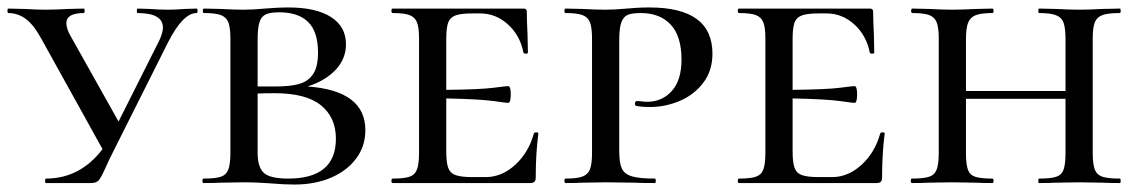

<svg xmlns="http://www.w3.org/2000/svg" viewBox="-24 -491 3057 515"><path d="M503 -456Q467 -456 427 -378L280 -85Q264 -53 259 -41Q247 -14 240.5 -7Q234 0 220 0H99Q97 0 97 -6Q97 -12 99 -12Q191 -12 251 -91L88 -385Q67 -424 45.5 -440Q24 -456 -2 -456Q-4 -456 -4 -462Q-4 -468 -2 -468L41 -467Q77 -465 98 -465Q123 -465 159 -467L201 -468Q203 -468 203 -462Q203 -456 201 -456Q154 -456 154 -429Q154 -414 165 -395L294 -165L404 -384Q413 -404 413 -417Q413 -456 345 -456Q343 -456 343 -462Q343 -468 345 -468L377 -467Q403 -465 427 -465Q446 -465 472 -467L503 -468Q506 -468 506 -462Q506 -456 503 -456Z M956 -142Q956 -99 931.5 -66Q907 -33 864 -14.5Q821 4 766 4Q738 4 704 1Q690 0 670.5 -1Q651 -2 629 -2L568 -1Q551 0 522 0Q519 0 519 -6Q519 -12 522 -12Q554 -12 568.5 -17Q583 -22 588.5 -36.5Q594 -51 594 -81V-387Q594 -417 588.5 -431Q583 -445 568.5 -450.5Q554 -456 523 -456Q520 -456 520 -462Q520 -468 523 -468L568 -467Q606 -465 629 -465Q656 -465 686 -468Q696 -469 715.5 -470Q735 -471 750 -471Q823 -471 863.5 -445.5Q904 -420 904 -372Q904 -334 877 -304.5Q850 -275 801 -259Q956 -248 956 -142ZM667 -385V-259H713Q755 -259 779 -266Q803 -273 816 -292.5Q829 -312 829 -350Q829 -406 802.5 -432Q776 -458 725 -458Q701 -458 689 -452.5Q677 -447 672 -431.5Q667 -416 667 -385ZM877 -119Q877 -176 837 -208.5Q797 -241 713 -241Q682 -241 667 -240V-81Q667 -43 683.5 -27.5Q700 -12 749 -12Q877 -12 877 -119Z M1420 -133Q1413 -79 1413 -15Q1413 -7 1409.5 -3.5Q1406 0 1398 0H1029Q1026 0 1026 -6Q1026 -12 1029 -12Q1060 -12 1074.5 -17Q1089 -22 1094.5 -36.5Q1100 -51 1100 -81V-387Q1100 -417 1094.5 -431Q1089 -445 1074.5 -450.5Q1060 -456 1029 -456Q1026 -456 1026 -462Q1026 -468 1029 -468H1380Q1389 -468 1389 -460Q1389 -440 1391 -398L1392 -350Q1392 -347 1386.5 -347Q1381 -347 1380 -350Q1371 -396 1338.5 -425.5Q1306 -455 1264 -455H1243Q1212 -455 1197.5 -449.5Q1183 -444 1178 -430Q1173 -416 1173 -386V-250Q1264 -251 1299 -255.5Q1334 -260 1339 -260Q1346 -260 1346 -238Q1346 -215 1339 -215Q1335 -215 1299.5 -220Q1264 -225 1173 -227V-85Q1173 -56 1178 -41.5Q1183 -27 1197.5 -21.5Q1212 -16 1243 -16H1279Q1322 -16 1358 -49Q1394 -82 1408 -133Q1409 -136 1414.5 -136Q1420 -136 1420 -133Z M1733 -12Q1735 -12 1735 -6Q1735 0 1733 0Q1696 0 1676 -1L1601 -2L1538 -1Q1522 0 1493 0Q1490 0 1490 -6Q1490 -12 1493 -12Q1524 -12 1538.5 -17.5Q1553 -23 1558.5 -37Q1564 -51 1564 -81V-387Q1564 -417 1558.5 -431Q1553 -445 1538.5 -450.5Q1524 -456 1493 -456Q1490 -456 1490 -462Q1490 -468 1493 -468L1538 -467Q1576 -465 1600 -465Q1625 -465 1657 -468Q1668 -469 1683.5 -470Q1699 -471 1718 -471Q1887 -471 1887 -347Q1887 -301 1862 -268.5Q1837 -236 1798.5 -220Q1760 -204 1720 -204Q1697 -204 1682 -207Q1679 -209 1679 -213Q1679 -220 1685 -220Q1691 -220 1697.5 -219Q1704 -218 1712 -218Q1752 -218 1778 -247Q1804 -276 1804 -331Q1804 -394 1775 -425Q1746 -456 1695 -456Q1672 -456 1660.5 -451.5Q1649 -447 1643 -432Q1637 -417 1637 -385V-85Q1637 -54 1644 -39Q1651 -24 1671 -18Q1691 -12 1733 -12Z M2349 -133Q2342 -79 2342 -15Q2342 -7 2338.5 -3.5Q2335 0 2327 0H1958Q1955 0 1955 -6Q1955 -12 1958 -12Q1989 -12 2003.5 -17Q2018 -22 2023.5 -36.5Q2029 -51 2029 -81V-387Q2029 -417 2023.5 -431Q2018 -445 2003.5 -450.5Q1989 -456 1958 -456Q1955 -456 1955 -462Q1955 -468 1958 -468H2309Q2318 -468 2318 -460Q2318 -440 2320 -398L2321 -350Q2321 -347 2315.5 -347Q2310 -347 2309 -350Q2300 -396 2267.5 -425.5Q2235 -455 2193 -455H2172Q2141 -455 2126.5 -449.5Q2112 -444 2107 -430Q2102 -416 2102 -386V-250Q2193 -251 2228 -255.5Q2263 -260 2268 -260Q2275 -260 2275 -238Q2275 -215 2268 -215Q2264 -215 2228.5 -220Q2193 -225 2102 -227V-85Q2102 -56 2107 -41.5Q2112 -27 2126.5 -21.5Q2141 -16 2172 -16H2208Q2251 -16 2287 -49Q2323 -82 2337 -133Q2338 -136 2343.5 -136Q2349 -136 2349 -133Z M2980 0Q2950 0 2933 -1L2871 -2L2808 -1Q2792 0 2763 0Q2761 0 2761 -6Q2761 -12 2763 -12Q2795 -12 2809.5 -17Q2824 -22 2829 -36.5Q2834 -51 2834 -81V-226H2567V-81Q2567 -51 2572 -36.5Q2577 -22 2591.5 -17Q2606 -12 2638 -12Q2641 -12 2641 -6Q2641 0 2638 0Q2609 0 2593 -1L2530 -2L2467 -1Q2451 0 2422 0Q2419 0 2419 -6Q2419 -12 2422 -12Q2454 -12 2468.5 -17Q2483 -22 2488.5 -36.5Q2494 -51 2494 -81V-387Q2494 -417 2488.5 -431Q2483 -445 2468.5 -450.5Q2454 -456 2423 -456Q2420 -456 2420 -462Q2420 -468 2423 -468L2468 -467Q2506 -465 2530 -465Q2555 -465 2595 -467L2638 -468Q2641 -468 2641 -462Q2641 -456 2638 -456Q2607 -456 2592.5 -450Q2578 -444 2572.5 -429.5Q2567 -415 2567 -385V-247H2834V-385Q2834 -415 2829 -429.5Q2824 -444 2809 -450Q2794 -456 2763 -456Q2761 -456 2761 -462Q2761 -468 2763 -468L2808 -467Q2846 -465 2871 -465Q2895 -465 2933 -467L2980 -468Q2982 -468 2982 -462Q2982 -456 2980 -456Q2948 -456 2933 -450.5Q2918 -445 2912.5 -431Q2907 -417 2907 -387V-81Q2907 -51 2912.5 -36.5Q2918 -22 2933 -17Q2948 -12 2980 -12Q2982 -12 2982 -6Q2982 0 2980 0Z"/></svg>

Font: Cormorant SC Medium
Style: Regular
Weight: 500
Designer: Christian Thalmann (Catharsis Fonts)
Version: Version 3.000